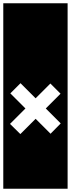

<svg xmlns="http://www.w3.org/2000/svg" viewBox="-30 -937 432 1170"><path d="M-10 -917H382V213H-10ZM94 -120 187 -213 278 -122 340 -185 249 -276 339 -366 277 -428 187 -338 95 -430 33 -368 125 -276 31 -182Z"/></svg>

Font: Zilla Slab Highlight
Style: Bold
Weight: 700
Designer: Typotheque Type Foundry
Foundry: Typotheque type foundry
Version: Version 1.1; 2017; ttfautohint (v1.6)